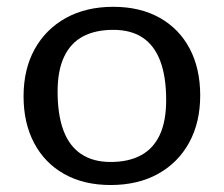

<svg xmlns="http://www.w3.org/2000/svg" viewBox="-20 -520 642 550"><path d="M297 -56Q348 -56 383.5 -75Q419 -94 437.5 -133.2Q456 -172.5 456 -233.5Q456 -300 439.2 -344.8Q422.5 -389.5 389 -412Q355.5 -434.5 304.5 -434.5Q253.5 -434.5 218 -415.8Q182.5 -397 163.8 -357.8Q145 -318.5 145 -257.5Q145 -191 161.8 -146.2Q178.5 -101.5 212.5 -78.8Q246.5 -56 297 -56ZM297 10Q220 10 164 -21.5Q108 -53 77.8 -110.2Q47.5 -167.5 47.5 -244Q47.5 -321.5 79.2 -379Q111 -436.5 168.8 -468.5Q226.5 -500.5 304.5 -500.5Q381.5 -500.5 437.5 -469Q493.5 -437.5 523.5 -380.5Q553.5 -323.5 553.5 -246.5Q553.5 -169.5 522 -111.8Q490.5 -54 432.8 -22Q375 10 297 10Z"/></svg>

Font: Newsreader 9pt
Style: Regular
Weight: 400
Designer: Hugues Gentile
Foundry: Production Type
Version: Version 1.003